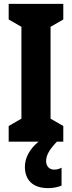

<svg xmlns="http://www.w3.org/2000/svg" viewBox="-20 -785 373 995"><path d="M219 51C219 21 233 -7 275 -51H308V-132L242 -170V-646L308 -684V-765H25V-684L91 -646V-170L25 -132V-51H180C133 -13 109 34 109 79C109 147 149 190 230 190C260 190 284 183 299 177V84C289 89 279 94 260 94C235 94 219 75 219 51Z"/></svg>

Font: Noto Sans Tamil UI ExtraCondensed ExtraBold
Style: Regular
Weight: 800
Width: 2
Designer: Jelle Bosma - Monotype Design Team
Foundry: Monotype Imaging Inc.
Version: Version 2.004